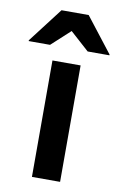

<svg xmlns="http://www.w3.org/2000/svg" viewBox="-128 -764 512 812"><g transform="rotate(10 128.5 -358.0)"><path d="M68.3 0V-500H189.2V0ZM-45 -563.3V-566.7L69.2 -715.8H185.8L301.7 -566.7V-563.3H208.3L126.7 -636.7L46.7 -563.3Z"/></g></svg>

Font: Funnel Sans SemiBold
Style: Regular
Weight: 600
Designer: NORD ID, Kristian Moeller
Foundry: Dicotype
Version: Version 1.000